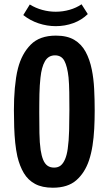

<svg xmlns="http://www.w3.org/2000/svg" viewBox="-20 -872 507 897"><path d="M226.8 5Q177 5 144 -12.7Q111 -30.4 91.4 -63.3Q71.8 -96.2 61.2 -141Q54.6 -171 51.1 -205.1Q47.6 -239.2 46.3 -277.8Q45 -316.4 45 -357Q45 -383.8 46 -409.7Q47 -435.6 49.3 -460.4Q51.6 -485.2 55.1 -508.7Q58.6 -532.2 64.2 -553.6Q81.8 -621.2 123.5 -663.4Q165.2 -705.6 241.2 -705.6Q293.8 -705.6 327.2 -685.7Q360.6 -665.8 380 -630Q399.4 -594.2 409 -546.4Q417.4 -505.2 419.9 -456.3Q422.4 -407.4 422.4 -355.6Q422.4 -311.6 420.2 -270.1Q418 -228.6 412.2 -191.6Q406.4 -154.6 395.8 -122.6Q376.2 -64.6 336.4 -29.8Q296.6 5 226.8 5ZM232.8 -89Q251.6 -89 263.7 -98.9Q275.8 -108.8 284.1 -128.5Q292.4 -148.2 296.4 -176.8Q301.6 -213 302.9 -261.1Q304.2 -309.2 304.2 -359.4Q304.2 -401.6 303.6 -441.2Q303 -480.8 300.2 -510.4Q294.6 -561.6 280.9 -587.5Q267.2 -613.4 237 -613.4Q206.2 -613.4 190.2 -586.2Q174.2 -559 169 -508.4Q167.2 -492.2 165.9 -472.9Q164.6 -453.6 164.2 -432.7Q163.8 -411.8 163.6 -389.6Q163.4 -367.4 163.4 -345.6Q163.4 -295.8 164.2 -250.1Q165 -204.4 169.8 -171.4Q174 -144.2 181.6 -125.6Q189.2 -107 201.7 -98Q214.2 -89 232.8 -89ZM240.6 -749.8Q200 -749.8 160.4 -762.9Q120.8 -776 88.8 -801.6L119.2 -851Q146.4 -834.2 177.6 -825.7Q208.8 -817.2 240.2 -817.2Q273.6 -817.2 305 -826.2Q336.4 -835.2 361 -852L390.2 -806.2Q361.2 -778 322.3 -763.9Q283.4 -749.8 240.6 -749.8Z"/></svg>

Font: Truculenta
Style: Regular
Weight: 400
Designer: Ivan Castro, Eva Sanz & Omnibus-Type Team
Foundry: Omnibus-Type
Version: Version 1.002